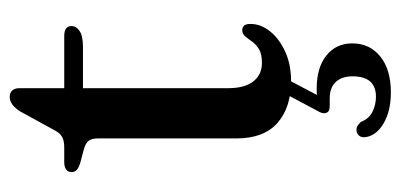

<svg xmlns="http://www.w3.org/2000/svg" viewBox="-240 -386 844 405"><g transform="rotate(-90 182.5 -183.0)"><path d="M71 -428.5 44.5 -435.5Q32 -439 27.2 -443.5Q22.5 -448 22.5 -454Q22.5 -462 28 -466Q33.5 -470 43 -470H74.5Q88 -470 96.2 -474.2Q104.5 -478.5 110.5 -490L150.5 -563Q158 -574.5 165.5 -579.8Q173 -585 181 -585Q190 -585 194.8 -579.5Q199.5 -574 199.5 -564.5V-124Q199.5 -89.5 213.8 -71.2Q228 -53 253 -53Q271.5 -53 281.8 -59.2Q292 -65.5 297.8 -73.8Q303.5 -82 308.8 -88.2Q314 -94.5 322 -94.5Q328 -94.5 331.5 -90.5Q335 -86.5 335 -77Q335 -55.5 319.5 -36Q304 -16.5 276.8 -4Q249.5 8.5 214.5 8.5Q159 8.5 126.2 -20.2Q93.5 -49 93.5 -107V-399.5Q93.5 -412 88.5 -418.5Q83.5 -425 71 -428.5ZM152 -430.5V-470H309.5Q320 -470 325.2 -466.2Q330.5 -462.5 330.5 -455Q330.5 -444.5 320 -437.5Q309.5 -430.5 286.5 -430.5ZM189 -6H221.5L181 71L161 65Q169 63.5 177.8 63Q186.5 62.5 198.5 62.5Q243 62.5 268.5 83Q294 103.5 294 137.5Q294 174.5 266.2 196.8Q238.5 219 190.5 219Q150.5 219 124.2 203Q98 187 96 163.5Q95.5 156 99.8 151.5Q104 147 110 146.5Q116 146 120.5 149Q125 152 128.5 156Q135 173 149.8 180.2Q164.5 187.5 181.5 187.5Q224.5 187.5 224.5 138Q224.5 116 212.8 103Q201 90 177.5 90H161Q150.5 90 147.8 83.8Q145 77.5 149 69Z"/></g></svg>

Font: Fraunces 11pt
Style: Regular
Weight: 400
Version: Version 1.000;[b76b70a41]